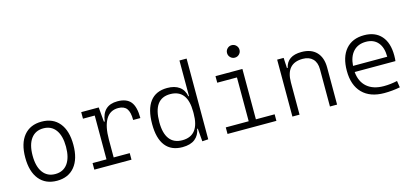

<svg xmlns="http://www.w3.org/2000/svg" viewBox="-62 -1211 3640 1686"><g transform="rotate(-15 1758.0 -367.5)"><path d="M293 9.8Q189.5 9.8 131.8 -60.5Q74.2 -130.9 74.2 -258.8Q74.2 -387.2 131.8 -457.3Q189.5 -527.3 293 -527.3Q396.5 -527.3 454.1 -457.3Q511.7 -387.2 511.7 -258.8Q511.7 -130.9 454.1 -60.5Q396.5 9.8 293 9.8ZM293 -51.3Q365.7 -51.3 405.3 -105.5Q444.8 -159.7 444.8 -258.8Q444.8 -357.9 405.3 -412.1Q365.7 -466.3 293 -466.3Q220.7 -466.3 180.9 -412.1Q141.1 -357.9 141.1 -258.8Q141.1 -159.7 180.9 -105.5Q220.7 -51.3 293 -51.3Z M824.7 -222.7V-59.6H970.7V0H632.8V-59.6H759.3V-458H652.3V-517.6H811.5L823.2 -384.8H830.6Q848.1 -527.3 982.9 -527.3Q1065.9 -527.3 1103.3 -481.4Q1140.6 -435.5 1140.6 -333H1075.2Q1075.2 -404.3 1051.3 -436.3Q1027.3 -468.3 974.6 -468.3Q898.9 -468.3 861.8 -404.3Q824.7 -340.3 824.7 -222.7Z M1433.1 9.8Q1331.5 9.8 1279.1 -57.1Q1226.6 -124 1226.6 -253.9Q1226.6 -388.7 1279.3 -458Q1332 -527.3 1435.1 -527.3Q1503.4 -527.3 1545.2 -497.1Q1586.9 -466.8 1597.2 -408.7H1603V-732.4H1668V1.5L1613.3 4.9L1603.5 -112.8H1598.1Q1588.4 -55.7 1547.4 -22.9Q1506.3 9.8 1433.1 9.8ZM1603 -251V-266.1Q1603 -468.3 1446.8 -468.3Q1292 -468.3 1292 -253.9Q1292 -153.3 1331.3 -101.3Q1370.6 -49.3 1447.3 -49.3Q1603 -49.3 1603 -251Z M1843.8 0V-59.6H2052.2V-458H1873V-517.6H2117.7V-59.6H2288.1V0ZM2080.1 -630.4Q2056.6 -630.4 2040 -647Q2023.4 -663.6 2023.4 -687Q2023.4 -710.4 2040 -727.1Q2056.6 -743.7 2080.1 -743.7Q2103.5 -743.7 2120.1 -727.1Q2136.7 -710.4 2136.7 -687Q2136.7 -663.6 2120.1 -647Q2103.5 -630.4 2080.1 -630.4Z M2774.9 0V-338.4Q2774.9 -399.9 2742.2 -433.1Q2709.5 -466.3 2651.4 -466.3Q2498.5 -466.3 2498.5 -292.5V0H2433.6V-517.6H2492.7L2497.6 -423.8H2504.4Q2526.4 -527.3 2656.7 -527.3Q2744.1 -527.3 2792 -477.5Q2839.8 -427.7 2839.8 -336.9V0Z M3268.1 9.8Q3139.6 9.8 3069.3 -61.5Q2999 -132.8 2999 -263.7Q2999 -389.2 3058.3 -458.3Q3117.7 -527.3 3225.1 -527.3Q3325.7 -527.3 3381.1 -464.8Q3436.5 -402.3 3436.5 -287.1Q3436.5 -256.8 3433.6 -236.3H3063Q3070.8 -147 3127 -98.6Q3183.1 -50.3 3279.8 -50.3Q3340.3 -50.3 3401.9 -64L3411.1 -3.9Q3377 2.9 3339.8 6.3Q3302.7 9.8 3268.1 9.8ZM3063 -292H3374Q3374 -376 3335.2 -421.6Q3296.4 -467.3 3226.1 -467.3Q3153.8 -467.3 3111.3 -421.4Q3068.8 -375.5 3063 -292Z"/></g></svg>

Font: CaskaydiaCove NFP Light
Style: Regular
Weight: 300
Designer: Aaron Bell
Foundry: Saja Typeworks
Version: Version 2111.001; VTT 6.35;Nerd Fonts 3.1.1